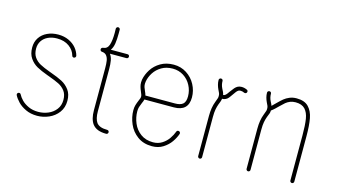

<svg xmlns="http://www.w3.org/2000/svg" viewBox="-75 -888 2023 1150"><g transform="rotate(15 936.5 -313.0)"><path d="M53.7 -86.9Q53.7 -92.3 57.4 -95.7Q61 -99.1 65.9 -99.1Q73.2 -99.1 76.7 -92.3Q84.5 -76.7 100.8 -59.8Q117.2 -43 143.6 -30.8Q169.9 -18.6 204.1 -18.6Q236.3 -18.6 265.6 -30.8Q294.9 -43 313.7 -67.4Q332.5 -91.8 332.5 -126.5Q332.5 -160.2 316.7 -181.4Q300.8 -202.6 276.9 -214.6Q252.9 -226.6 210.9 -241.7L200.2 -245.6Q159.7 -260.3 133.1 -275.1Q106.4 -290 88.4 -316.2Q70.3 -342.3 70.3 -382.3Q70.3 -417 87.4 -442.9Q104.5 -468.8 134.8 -482.9Q165 -497.1 202.6 -497.1Q238.3 -497.1 267.1 -483.9Q295.9 -470.7 314 -449.2Q332 -427.7 338.4 -402.8Q339.8 -397.5 336.2 -392.6Q332.5 -387.7 326.7 -387.7Q317.4 -387.7 314.9 -397Q306.6 -428.7 276.9 -450.7Q247.1 -472.7 201.7 -472.7Q169.9 -472.7 145.8 -461.4Q121.6 -450.2 108.2 -429.7Q94.7 -409.2 94.7 -382.3Q94.7 -349.6 109.4 -328.6Q124 -307.6 147.2 -295.2Q170.4 -282.7 208 -269L217.3 -265.6Q262.7 -249.5 290.3 -235.1Q317.9 -220.7 337.4 -194.6Q356.9 -168.5 356.9 -127.4Q356.9 -85.4 334.5 -55.2Q312 -24.9 276.6 -9.5Q241.2 5.9 204.1 5.9Q163.6 5.9 132.8 -8.8Q102.1 -23.4 83.3 -43.2Q64.5 -63 55.2 -81.5Q53.7 -84.5 53.7 -86.9Z M644.5 -478.5Q644.5 -473.6 641.1 -470Q637.7 -466.3 632.3 -466.3H529.8Q541.5 -450.7 545.4 -428.5Q549.3 -406.2 549.3 -376V-348.6V-114.7Q549.3 -67.9 565.9 -44.9Q575.2 -33.2 591.3 -27.3Q607.4 -21.5 631.8 -21.5Q637.2 -21.5 640.6 -18.1Q644 -14.6 644 -9.3Q644 -4.4 640.6 -0.7Q637.2 2.9 631.8 2.9Q602.1 2.9 580.8 -5.1Q559.6 -13.2 546.4 -30.3Q524.9 -59.6 524.9 -114.7V-348.6V-375.5Q524.9 -402.8 522 -421.1Q519 -439.5 509.5 -451.7Q500 -463.9 480.5 -465.3Q472.7 -465.8 470.2 -473.1Q469.2 -476.1 469.2 -477.5Q469.2 -482.4 472.4 -485.8Q475.6 -489.3 480.5 -489.7Q507.3 -491.7 516.4 -519.3Q525.4 -546.9 525.4 -594.2L524.9 -620.1Q524.9 -625 528.6 -628.7Q532.2 -632.3 537.1 -632.3Q542 -632.3 545.7 -628.7Q549.3 -625 549.3 -620.1V-596.2Q549.3 -561 545.4 -534.7Q541.5 -508.3 528.8 -490.7H632.3Q637.7 -490.7 641.1 -487.3Q644.5 -483.9 644.5 -478.5Z M1045.9 -126Q1052.7 -126 1056.2 -120.6Q1059.6 -115.2 1057.6 -109.9Q1048.8 -84.5 1031 -58.8Q1013.2 -33.2 983.9 -14.6Q954.6 3.9 915.5 3.9Q862.3 3.9 825.4 -23.2Q788.6 -50.3 770.8 -91.8Q752.9 -133.3 752.9 -176.3Q752.9 -194.3 757.1 -208.3Q761.2 -222.2 768.6 -239.7Q772 -246.6 774.4 -253.7Q776.9 -260.7 776.9 -265.6Q776.9 -271.5 774.7 -278.1Q772.5 -284.7 768.1 -294.9Q761.7 -309.6 758.1 -322Q754.4 -334.5 754.4 -349.1Q754.4 -357.4 755.9 -366.7Q762.2 -399.4 782 -430.4Q801.8 -461.4 836.2 -481.7Q870.6 -502 917.5 -502Q961.9 -502 997.3 -479.2Q1032.7 -456.5 1052.5 -419.2Q1072.3 -381.8 1072.3 -340.3Q1072.3 -254.9 982.4 -254.9H800.3Q797.9 -244.1 791 -229.5Q784.2 -213.9 780.8 -202.4Q777.3 -190.9 777.3 -176.3Q777.3 -138.2 792.5 -102.3Q807.6 -66.4 838.9 -43.5Q870.1 -20.5 915.5 -20.5Q947.3 -20.5 971.7 -36.1Q996.1 -51.8 1011.2 -74Q1026.4 -96.2 1034.2 -117.7Q1037.1 -126 1045.9 -126ZM778.8 -347.2Q778.8 -335.9 781.7 -326.4Q784.7 -316.9 790.5 -304.7Q797.4 -290 799.8 -279.3H982.4Q1016.1 -279.3 1032 -292.7Q1047.9 -306.2 1047.9 -340.3Q1047.9 -376 1031.2 -407.7Q1014.6 -439.5 984.9 -458.5Q955.1 -477.5 917.5 -477.5Q877.9 -477.5 848.6 -460.2Q819.3 -442.9 802.2 -416.3Q785.2 -389.6 780.3 -361.8Q778.8 -354 778.8 -347.2Z M1211.4 -495.1Q1216.8 -495.1 1220.2 -491.7Q1223.6 -488.3 1223.6 -482.9Q1223.6 -459.5 1233.9 -439Q1240.7 -425.8 1243.7 -419.4Q1246.6 -413.1 1248.5 -403.3Q1252.4 -402.8 1255.9 -404.3Q1259.3 -405.8 1264.2 -409.7Q1270 -414.6 1281.2 -431.6Q1293.9 -449.2 1302.2 -458.7Q1310.5 -468.3 1320.8 -473.6Q1331.1 -478.5 1343.8 -478.5Q1360.8 -478.5 1377.4 -470.7Q1384.3 -467.8 1384.3 -460Q1384.3 -455.1 1380.9 -451.4Q1377.4 -447.8 1372.1 -447.8Q1369.1 -447.8 1367.2 -448.7Q1355.5 -454.6 1343.3 -454.6Q1337.4 -454.6 1331.5 -452.1Q1325.2 -448.7 1318.6 -440.9Q1312 -433.1 1303.2 -419.4Q1297.4 -411.1 1291.3 -402.8Q1285.2 -394.5 1279.8 -390.1Q1265.1 -378.9 1248.5 -379.4Q1247.1 -370.1 1243.7 -360.4Q1240.2 -350.6 1236.3 -341.3Q1230.5 -325.7 1227.1 -307.4Q1223.6 -289.1 1223.6 -259.8V-10.7Q1223.6 -5.9 1220.2 -2.2Q1216.8 1.5 1211.4 1.5Q1206.5 1.5 1202.9 -2.2Q1199.2 -5.9 1199.2 -10.7V-259.8Q1199.2 -312.5 1213.9 -350.1Q1222.2 -372.6 1223.6 -377Q1225.1 -381.3 1225.1 -390.6Q1225.1 -400.4 1222.4 -407Q1219.7 -413.6 1212.4 -428.2Q1207 -439.5 1203.1 -453.9Q1199.2 -468.3 1199.2 -482.9Q1199.2 -488.3 1202.9 -491.7Q1206.5 -495.1 1211.4 -495.1Z M1511.2 -496.6Q1516.6 -496.6 1520 -493.2Q1523.4 -489.7 1523.4 -484.4Q1523.4 -460.9 1533.7 -440.4Q1542.5 -424.3 1545.4 -415Q1556.6 -424.8 1569.3 -438.5Q1588.9 -458 1603 -469.7Q1617.2 -481.4 1636.7 -489.5Q1656.2 -497.6 1680.2 -497.6Q1729 -497.6 1753.9 -471.9Q1778.8 -446.3 1786.9 -403.1Q1794.9 -359.9 1794.9 -292.5V-12.2Q1794.9 -7.3 1791.5 -3.7Q1788.1 0 1782.7 0Q1777.8 0 1774.2 -3.7Q1770.5 -7.3 1770.5 -12.2V-292.5Q1770.5 -356 1764.4 -393.6Q1758.3 -431.2 1738.8 -452.1Q1719.2 -473.1 1680.2 -473.1Q1661.1 -473.1 1646.2 -467Q1631.3 -460.9 1620.1 -451.7Q1608.9 -442.4 1592.3 -425.8Q1582.5 -416 1571.5 -405.5Q1560.5 -395 1549.3 -387.2Q1548.8 -376 1546.6 -369.6Q1544.4 -363.3 1536.1 -342.8Q1530.3 -327.1 1526.9 -308.8Q1523.4 -290.5 1523.4 -261.2V-12.2Q1523.4 -7.3 1520 -3.7Q1516.6 0 1511.2 0Q1506.3 0 1502.7 -3.7Q1499 -7.3 1499 -12.2V-261.2Q1499 -314 1513.7 -351.6Q1522 -374 1523.4 -378.4Q1524.9 -382.8 1524.9 -392.1Q1524.9 -401.9 1522.2 -408.4Q1519.5 -415 1512.2 -429.7Q1506.8 -440.9 1502.9 -455.3Q1499 -469.7 1499 -484.4Q1499 -489.7 1502.7 -493.2Q1506.3 -496.6 1511.2 -496.6Z"/></g></svg>

Font: Velvelyne Light
Style: Regular
Weight: 200
Designer: Manon Van der Borght et Mariel Nils
Foundry: Velvetyne
Version: Version 1.070